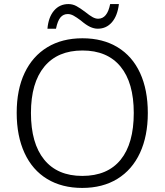

<svg xmlns="http://www.w3.org/2000/svg" viewBox="-20 -913 809 943"><path d="M316 -893Q337 -893 355.5 -883Q374 -873 399 -854Q420 -837 434.5 -829Q449 -821 462 -821Q507 -821 521 -893H564Q557 -835 529.5 -803.5Q502 -772 460 -772Q442 -772 422.5 -781Q403 -790 376 -813Q356 -828 341.5 -836Q327 -844 313 -844Q291 -844 277 -827.5Q263 -811 255 -772H213Q218 -829 245.5 -861Q273 -893 316 -893ZM62 -359Q62 -473 101 -555Q140 -637 212.5 -681Q285 -725 385 -725Q485 -725 557.5 -681Q630 -637 668 -554.5Q706 -472 706 -358Q706 -245 667.5 -162Q629 -79 556.5 -34.5Q484 10 384 10Q284 10 211.5 -34Q139 -78 100.5 -161.5Q62 -245 62 -359ZM637 -358Q637 -507 572 -586Q507 -665 385 -665Q263 -665 197.5 -585.5Q132 -506 132 -358Q132 -209 197 -129Q262 -49 384 -49Q508 -49 572.5 -128.5Q637 -208 637 -358Z"/></svg>

Font: OpenSansMMV
Style: Light
Weight: 300
Foundry: Ascender Corporation
Version: Version 4.001